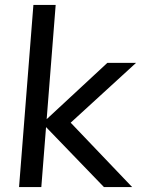

<svg xmlns="http://www.w3.org/2000/svg" viewBox="-20 -756 570 776"><path d="M400 0 151 -258 414 -502H530L236 -233L241 -286L514 0ZM57 0 115 -736H205L147 0Z"/></svg>

Font: Muli Medium
Style: Italic
Weight: 500
Italic angle: -4.541°
Designer: Vernon Adams
Foundry: Vernon Adams
Version: Version 2.100; ttfautohint (v1.8.1.43-b0c9)